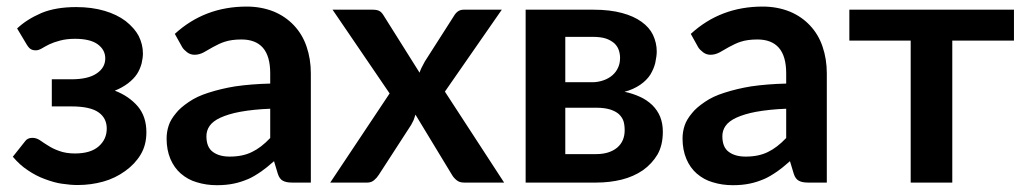

<svg xmlns="http://www.w3.org/2000/svg" viewBox="-20 -542 3042 570"><path d="M59.1 -410.2 30.8 -457.5Q59.1 -484.4 103 -503.4Q145.5 -521 206.1 -521Q252.9 -521 290.5 -509.8Q327.1 -499 353 -479.5Q379.4 -458.5 391.6 -435.5Q404.3 -410.2 404.3 -383.3Q404.3 -370.6 400.4 -353.5Q395.5 -335.9 386.7 -322.3Q377.4 -308.1 360.4 -294.9Q342.3 -281.2 320.8 -272.9Q362.8 -256.8 389.2 -226.1Q414.6 -195.8 414.6 -149.4Q414.6 -111.3 397.5 -83Q380.9 -55.2 351.6 -34.2Q321.8 -12.7 286.6 -2.9Q250 7.3 210.4 7.3Q189.9 7.3 163.6 3.4Q142.1 0.5 112.3 -10.7Q86.9 -20 62.5 -36.6Q39.1 -51.8 18.1 -76.7L53.7 -121.6Q61 -132.8 76.2 -132.8Q87.4 -132.8 98.1 -126Q112.8 -115.7 122.6 -109.9Q136.7 -100.6 154.8 -94.2Q175.3 -86.4 202.6 -86.4Q249 -86.4 272.9 -107.4Q296.9 -128.4 296.9 -160.2Q296.9 -191.4 272.5 -208.5Q247.6 -226.1 191.9 -226.1H133.8V-306.6H191.9Q241.2 -306.6 266.6 -323.7Q292.5 -340.8 292.5 -368.7Q292.5 -394 270 -410.6Q247.6 -426.8 202.6 -426.8Q177.7 -426.8 157.7 -421.4Q139.2 -416.5 126 -410.2Q115.2 -404.8 103.5 -397.9Q94.2 -392.6 86.4 -392.6Q77.1 -392.6 71.8 -396Q65.9 -398.9 59.1 -410.2Z M782.2 -132.3V-219.2Q732.4 -217.3 692.4 -210Q658.2 -203.6 633.8 -192.4Q611.8 -182.1 602.1 -168Q592.8 -154.3 592.8 -137.7Q592.8 -104.5 612.3 -90.8Q630.9 -77.1 662.1 -77.1Q700.7 -77.1 728 -90.8Q754.9 -103.5 782.2 -132.3ZM521 -401.9 499 -441.4Q587.4 -522.5 712.4 -522.5Q755.4 -522.5 792.5 -507.8Q827.6 -493.2 852.5 -466.8Q877.9 -439.9 890.1 -403.8Q902.8 -366.7 902.8 -324.2V0H846.7Q829.6 0 819.8 -5.4Q809.6 -10.7 804.7 -26.4L793.5 -63.5Q769 -42 755.9 -33.2Q733.4 -17.6 717.3 -10.7Q694.3 -1 674.8 2.9Q652.3 7.8 624 7.8Q591.8 7.8 564 -1Q538.1 -8.3 516.6 -26.9Q497.1 -43.9 485.8 -70.3Q474.6 -97.2 474.6 -130.9Q474.6 -150.9 481 -169.9Q486.8 -187.5 502.9 -206.5Q514.6 -221.7 540.5 -239.3Q564.5 -255.9 598.6 -266.6Q636.2 -278.8 678.2 -285.6Q725.6 -292.5 782.2 -293.9V-324.2Q782.2 -375.5 760.3 -400.4Q738.8 -424.8 696.8 -424.8Q667.5 -424.8 647 -418Q631.8 -413.1 612.3 -402.3Q606 -398.4 585 -386.7Q571.3 -379.4 557.6 -379.4Q545.4 -379.4 535.6 -386.7Q525.4 -394.5 521 -401.9Z M1300.8 -270 1476.6 0H1357.4Q1344.2 0 1335.9 -6.8Q1326.7 -14.2 1321.8 -22.9L1213.4 -201.7Q1210.9 -193.4 1208 -185.5Q1203.1 -175.8 1200.7 -171.4L1104.5 -22.9Q1098.6 -13.7 1090.8 -7.3Q1082.5 0 1070.8 0H960.4L1136.7 -264.6L967.3 -513.2H1086.4Q1099.6 -513.2 1106.4 -509.3Q1112.8 -505.9 1118.2 -497.1L1225.6 -326.2Q1229 -337.9 1241.2 -359.4L1327.6 -494.6Q1338.4 -513.2 1356 -513.2H1469.7Z M1658.2 -84.5H1750Q1788.6 -84.5 1812 -103.5Q1834.5 -122.6 1834.5 -155.3Q1834.5 -170.4 1831.1 -182.1Q1827.1 -193.8 1817.4 -203.1Q1808.1 -211.4 1792 -216.8Q1774.4 -222.2 1750.5 -222.2H1658.2ZM1738.8 -432.6H1658.2V-297.9H1738.8Q1755.4 -297.9 1772 -303.7Q1787.1 -309.1 1797.9 -318.4Q1809.1 -328.1 1814.9 -341.3Q1820.8 -353.5 1820.8 -370.6Q1820.8 -381.8 1816.9 -393.6Q1813 -404.8 1803.7 -413.6Q1792 -423.3 1778.3 -427.7Q1763.2 -432.6 1738.8 -432.6ZM1540.5 -513.2H1742.7Q1790.5 -513.2 1826.7 -503.4Q1861.3 -494.1 1884.3 -477.5Q1907.7 -460.9 1918.5 -438.5Q1929.7 -414.6 1929.7 -389.2Q1929.7 -376 1925.3 -355Q1920.9 -337.4 1910.6 -320.3Q1899.9 -303.7 1880.9 -290.5Q1860.4 -276.4 1834 -269.5Q1856.9 -265.1 1880.4 -254.4Q1899.9 -245.6 1916.5 -230Q1932.1 -214.4 1939.9 -195.3Q1947.8 -175.3 1947.8 -150.9Q1947.8 -111.3 1932.1 -83.5Q1915.5 -55.7 1888.7 -36.6Q1860.8 -17.6 1825.7 -8.8Q1790 0 1750.5 0H1540.5Z M2314 -132.3V-219.2Q2264.2 -217.3 2224.1 -210Q2189.9 -203.6 2165.5 -192.4Q2143.6 -182.1 2133.8 -168Q2124.5 -154.3 2124.5 -137.7Q2124.5 -104.5 2144 -90.8Q2162.6 -77.1 2193.8 -77.1Q2232.4 -77.1 2259.8 -90.8Q2286.6 -103.5 2314 -132.3ZM2052.7 -401.9 2030.8 -441.4Q2119.1 -522.5 2244.1 -522.5Q2287.1 -522.5 2324.2 -507.8Q2359.4 -493.2 2384.3 -466.8Q2409.7 -439.9 2421.9 -403.8Q2434.6 -366.7 2434.6 -324.2V0H2378.4Q2361.3 0 2351.6 -5.4Q2341.3 -10.7 2336.4 -26.4L2325.2 -63.5Q2300.8 -42 2287.6 -33.2Q2265.1 -17.6 2249 -10.7Q2226.1 -1 2206.5 2.9Q2184.1 7.8 2155.8 7.8Q2123.5 7.8 2095.7 -1Q2069.8 -8.3 2048.3 -26.9Q2028.8 -43.9 2017.6 -70.3Q2006.3 -97.2 2006.3 -130.9Q2006.3 -150.9 2012.7 -169.9Q2018.6 -187.5 2034.7 -206.5Q2046.4 -221.7 2072.3 -239.3Q2096.2 -255.9 2130.4 -266.6Q2168 -278.8 2210 -285.6Q2257.3 -292.5 2314 -293.9V-324.2Q2314 -375.5 2292 -400.4Q2270.5 -424.8 2228.5 -424.8Q2199.2 -424.8 2178.7 -418Q2163.6 -413.1 2144 -402.3Q2137.7 -398.4 2116.7 -386.7Q2103 -379.4 2089.4 -379.4Q2077.1 -379.4 2067.4 -386.7Q2057.1 -394.5 2052.7 -401.9Z M2990.2 -513.2V-421.4H2807.1V0H2683.6V-421.4H2501.5V-513.2Z"/></svg>

Font: Lato-SemiBold
Style: Bold
Weight: 500
Designer: Lukasz Dziedzic with Adam Twardoch and Botio Nikoltchev
Foundry: tyPoland Lukasz Dziedzic
Version: ""